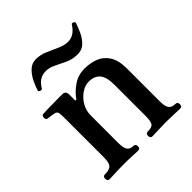

<svg xmlns="http://www.w3.org/2000/svg" viewBox="-181 -809 944 944"><g transform="rotate(-45 290.5 -337.0)"><path d="M49 0Q35 0 35 -17Q35 -33 49 -33Q82 -33 93.5 -46.5Q105 -60 105 -94V-376Q105 -396 102.5 -406.5Q100 -417 86 -420Q79 -422 66.5 -423.5Q54 -425 47 -426Q34 -427 34 -442Q34 -458 48 -458Q50 -458 57 -458Q64 -458 75 -459Q92 -459 114.5 -459.5Q137 -460 155.5 -460Q174 -460 179 -460Q203 -460 203 -435V-396Q203 -392 206 -391.5Q209 -391 212 -395Q232 -424 266.5 -448Q301 -472 346 -472Q386 -472 419.5 -459Q453 -446 473.5 -413.5Q494 -381 494 -324V-96Q494 -61 504.5 -47Q515 -33 539 -33Q554 -33 554 -17Q554 0 539 0Q529 0 499 -1.5Q469 -3 444 -3Q418 -3 388.5 -1.5Q359 0 348 0Q333 0 333 -17Q333 -33 348 -33Q378 -33 386 -46.5Q394 -60 394 -94V-311Q394 -366 374 -389Q354 -412 316 -412Q289 -412 263.5 -394.5Q238 -377 221.5 -349Q205 -321 205 -287V-96Q205 -61 215 -47Q225 -33 247 -33Q262 -33 262 -17Q262 0 247 0Q236 0 208.5 -1.5Q181 -3 155 -3Q138 -3 116 -2.5Q94 -2 75.5 -1Q57 0 49 0ZM373 -545Q338 -545 308.5 -558.5Q279 -572 253.5 -585Q228 -598 203 -598Q178 -598 160 -586Q142 -574 127 -549Q123 -546 115 -548.5Q107 -551 107 -558Q115 -584 128.5 -610.5Q142 -637 162 -655.5Q182 -674 209 -674Q240 -674 270.5 -661Q301 -648 329 -635Q357 -622 382 -622Q404 -622 422 -633.5Q440 -645 456 -670Q459 -675 468 -671Q477 -667 475 -660Q468 -638 455.5 -611Q443 -584 423 -564.5Q403 -545 373 -545Z"/></g></svg>

Font: Zen Old Mincho
Style: Bold
Weight: 700
Designer: Yoshimichi Ohira
Foundry: Positype
Version: Version 1.500